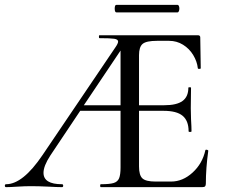

<svg xmlns="http://www.w3.org/2000/svg" viewBox="-26 -770 925 790"><path d="M823 -154Q826 -154 828.5 -152.5Q831 -151 831 -150Q821 -78 821 -15Q821 -7 818 -3.5Q815 0 806 0H389Q386 0 386 -6Q386 -12 389 -12Q425 -12 441.5 -17Q458 -22 464 -36.5Q470 -51 470 -81V-314H304L181 -130Q153 -87 153 -59Q153 -12 229 -12Q234 -12 234 -6Q234 0 229 0Q210 0 174 -2Q132 -4 101 -4Q77 -4 45 -2Q17 0 -1 0Q-6 0 -6 -6Q-6 -12 -1 -12Q68 -12 149 -132L448 -574Q460 -591 460 -599Q460 -608 444 -610.5Q428 -613 383 -613Q381 -613 381 -619Q381 -625 383 -625H788Q798 -625 798 -616L800 -489Q800 -487 794.5 -486.5Q789 -486 788 -489Q785 -517 769 -543.5Q753 -570 727 -586Q701 -602 670 -602H620Q576 -602 561 -589.5Q546 -577 546 -543V-337H650Q701 -337 725 -354.5Q749 -372 749 -409Q749 -411 754.5 -411Q760 -411 760 -409L759 -325L760 -280Q762 -248 762 -230Q762 -227 756 -227Q750 -227 750 -230Q750 -273 725.5 -293.5Q701 -314 647 -314H546V-85Q546 -49 560 -36Q574 -23 614 -23H678Q726 -23 766.5 -60Q807 -97 819 -152Q819 -154 823 -154ZM470 -337V-562L319 -337ZM446 -735Q446 -750 453 -750H704Q708 -750 710 -745.5Q712 -741 712 -735Q712 -729 710 -724Q708 -719 704 -719H453Q446 -719 446 -735Z"/></svg>

Font: Cormorant Infant Medium
Style: Regular
Weight: 500
Designer: Christian Thalmann (Catharsis Fonts)
Version: Version 3.000